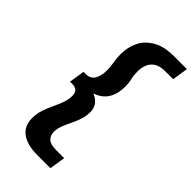

<svg xmlns="http://www.w3.org/2000/svg" viewBox="-288 -812 1095 1095"><g transform="rotate(45 259.0 -265.0)"><path d="M91 82Q91 45 102 12.5Q113 -20 127.5 -50.5Q142 -81 153 -110.5Q164 -140 164 -171Q164 -192 152.5 -205Q141 -218 114 -218H97L112 -312H129Q167 -312 184 -340Q201 -368 201 -414Q201 -442 195.5 -472Q190 -502 190 -534Q190 -591 213.5 -637.5Q237 -684 286.5 -712Q336 -740 413 -740H518L503 -644H439Q395 -644 370.5 -627Q346 -610 337 -584.5Q328 -559 328 -533Q328 -500 334 -475.5Q340 -451 340 -421Q340 -362 315.5 -322Q291 -282 239 -265Q275 -249 288.5 -226.5Q302 -204 302 -178Q302 -144 292 -114.5Q282 -85 268.5 -58Q255 -31 244.5 -4Q234 23 234 51Q234 78 252.5 96Q271 114 318 114H382L367 210H262Q180 210 135.5 177.5Q91 145 91 82Z"/></g></svg>

Font: Georama Extra Expanded SemiBold
Style: Italic
Weight: 600
Width: 8
Italic angle: -9°
Designer: Jean-Baptiste Levee
Foundry: Production Type
Version: Version 1.000